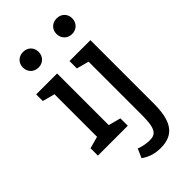

<svg xmlns="http://www.w3.org/2000/svg" viewBox="-287 -802 1104 1104"><g transform="rotate(-45 265.0 -250.5)"><path d="M30 0H273V-60L198 -80V-500H28V-446L103 -426V-80L30 -60ZM147 -599C184 -599 211 -626 211 -663C211 -700 184 -726 147 -726C110 -726 83 -700 83 -663C83 -626 110 -599 147 -599ZM469 -500H299V-440L374 -420V15C374 125 353 149 303 149C278 149 245 143 221 133L197 188C233 214 273 225 317 225C432 225 469 149 469 15ZM420 -599C457 -599 484 -626 484 -663C484 -700 457 -726 420 -726C383 -726 356 -700 356 -663C356 -626 383 -599 420 -599Z"/></g></svg>

Font: Hermeneus One
Style: Regular
Weight: 400
Designer: Rodrigo Fuenzalida, Pablo Impallari
Foundry: Pablo Impallari, Rodrigo Fuenzalida
Version: Version 1.002